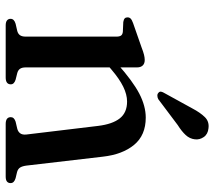

<svg xmlns="http://www.w3.org/2000/svg" viewBox="-58 -676 735 658"><g transform="rotate(90 309.0 -347.5)"><path d="M211.5 -450.5V-69Q211.5 -55.5 216.5 -48.8Q221.5 -42 231.5 -39.5L253.5 -34Q269.5 -29 269.5 -17.5Q269.5 0 246 0H67.5Q56 0 50.5 -4.5Q45 -9 45 -16.5Q45 -23 49.2 -27.2Q53.5 -31.5 62 -34L86 -39.5Q96 -42 101 -48.8Q106 -55.5 106 -69V-379Q106 -390.5 102.2 -395.5Q98.5 -400.5 89.5 -401.5L56 -403Q47 -404.5 43.5 -408Q40 -411.5 40 -417.5Q40 -424 44.2 -428.2Q48.5 -432.5 59.5 -436.5L142.5 -465.5Q158 -471.5 168 -474Q178 -476.5 186 -476.5Q198.5 -476.5 205 -469.5Q211.5 -462.5 211.5 -450.5ZM197 -344 177.5 -364 199.5 -383Q258.5 -435.5 301.2 -457.8Q344 -480 383.5 -480Q444 -480 477 -440Q510 -400 517.5 -332.5L548 -71Q550 -56.5 554.8 -49.2Q559.5 -42 570 -39L591 -34Q599.5 -31.5 603.8 -27.2Q608 -23 608 -16.5Q608 -9 602.8 -4.5Q597.5 0 585.5 0H405.5Q382 0 382 -17.5Q382 -29 397.5 -34L421 -39.5Q431.5 -42 437.2 -49.5Q443 -57 441.5 -71L412 -316.5Q406 -366 386.2 -391Q366.5 -416 328.5 -416Q304.5 -416 277.5 -402.8Q250.5 -389.5 219 -362.5ZM352 -639.5Q366.5 -667 381.8 -682.5Q397 -698 420 -695Q440.5 -693 450.2 -678.8Q460 -664.5 458 -648.5Q456 -630.5 443.2 -616.8Q430.5 -603 409 -589.5L320.5 -523Q315 -520 308.8 -519.8Q302.5 -519.5 298.5 -523.5Q293.5 -527.5 294.8 -533Q296 -538.5 299.5 -544Z"/></g></svg>

Font: Fraunces 12pt
Style: Regular
Weight: 400
Version: Version 1.000;[b76b70a41]